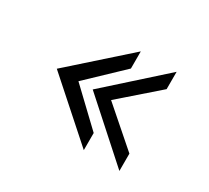

<svg xmlns="http://www.w3.org/2000/svg" viewBox="-103 -690 886 815"><g transform="rotate(30 339.5 -282.0)"><path d="M554 -39V-124L373 -282L554 -440V-525L283 -282ZM379 -40V-124L213 -282L379 -440V-524L107 -282Z"/></g></svg>

Font: Charger Monospace
Style: Regular
Weight: 400
Designer: Jasper
Foundry: Cannot Into Space Fonts
Version: Version 0.980